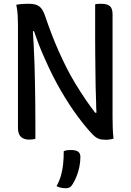

<svg xmlns="http://www.w3.org/2000/svg" viewBox="-20 -729 690 1015"><path d="M167 5Q161 7 152 8Q143 9 133 9Q116 9 102.5 2.5Q89 -4 82 -17.5Q75 -31 75 -52V-596Q75 -618 73.5 -648Q72 -678 66 -704Q77 -706 87.5 -707Q98 -708 108.5 -708.5Q119 -709 130 -709Q157 -709 173 -703Q189 -697 200 -682.5Q211 -668 220 -640Q236 -593 253.5 -547.5Q271 -502 290.5 -458Q310 -414 332 -370.5Q354 -327 380 -284.5Q406 -242 435 -199Q458 -166 483 -133H490Q488 -162 488 -191Q486 -232 485.5 -272.5Q485 -313 484.5 -354.5Q484 -396 483.5 -439.5Q483 -483 483 -530V-706Q489 -708 496.5 -708.5Q504 -709 515 -709Q547 -709 561 -696.5Q575 -684 575 -654V-109Q575 -81 576 -52.5Q577 -24 580 4Q574 6 568 7Q562 8 555.5 9Q549 10 541 10Q516 10 501.5 4.5Q487 -1 471 -17Q434 -55 390 -114.5Q346 -174 302 -249.5Q258 -325 219 -414Q186 -486 160 -564H154Q156 -529 158 -493Q161 -441 162.5 -388Q164 -335 165 -282.5Q166 -230 166.5 -179Q167 -128 167 -80ZM317 70Q324 67 329.5 66Q335 65 341.5 64.5Q348 64 355 64Q380 64 392.5 72.5Q405 81 405 101Q405 127 399.5 153.5Q394 180 385 202.5Q376 225 365 243Q357 257 348.5 261.5Q340 266 329 266Q315 266 302.5 263.5Q290 261 279 255Q294 228 302 200Q310 172 313.5 140.5Q317 109 317 70Z"/></svg>

Font: Code D Ace
Style: Regular
Weight: 400
Version: Version 1.085; ttfautohint (v1.8.4.7-5d5b);Nerd Fonts 3.0.2